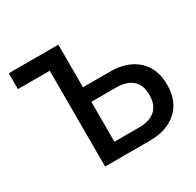

<svg xmlns="http://www.w3.org/2000/svg" viewBox="-152 -878 1074 1050"><g transform="rotate(-30 385.0 -352.5)"><path d="M308 0V-92H493Q559 -92 595 -123.5Q631 -155 631 -218Q631 -282 595 -313Q559 -344 493 -344H308V-436H509Q616 -436 679.5 -378.5Q743 -321 743 -218Q743 -115 679.5 -57.5Q616 0 509 0ZM225 0V-705H337V0ZM24 -605V-705H335V-605Z"/></g></svg>

Font: TikTok Sans 24pt Medium
Style: Regular
Weight: 500
Version: Version 4.000